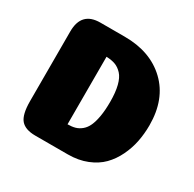

<svg xmlns="http://www.w3.org/2000/svg" viewBox="-150 -846 1020 1007"><g transform="rotate(30 360.0 -342.0)"><path d="M299 -136Q325 -136 344.5 -141.5Q364 -147 381.5 -161.5Q399 -176 410 -200Q421 -224 427.5 -261.5Q434 -299 434 -350Q434 -407 424 -446.5Q414 -486 395 -506.5Q376 -527 353.5 -535.5Q331 -544 299 -545ZM329 -684Q485 -684 579.5 -594Q674 -504 674 -346Q674 -295 664.5 -247Q655 -199 633 -153.5Q611 -108 578 -74.5Q545 -41 494 -20.5Q443 0 379 0H182Q121 0 94.5 -31Q68 -62 68 -143V-565Q68 -684 182 -684Z"/></g></svg>

Font: Coiny 2.0
Style: Regular
Weight: 400
Version: Version 1.001 July 11, 2018